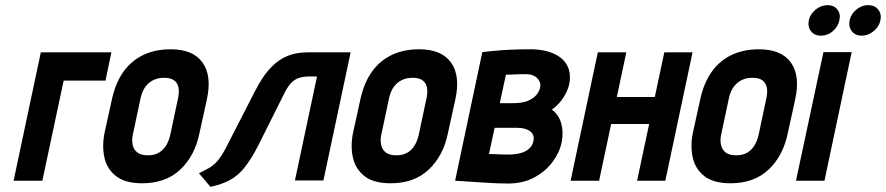

<svg xmlns="http://www.w3.org/2000/svg" viewBox="-20 -704 3451 748"><path d="M139 -500 33 0H145L228 -390H391L414 -500Z M757 -185 786 -317Q806 -409 769 -460.5Q732 -512 645 -512Q584 -512 537.5 -489.5Q491 -467 460.5 -424Q430 -381 416 -317L387 -185Q377 -134 387 -89.5Q397 -45 432.5 -17.5Q468 10 534 10Q626 10 682.5 -43.5Q739 -97 757 -185ZM674 -323 643 -177Q638 -155 627 -137Q616 -119 598.5 -109Q581 -99 556 -99Q529 -99 515 -110Q501 -121 497 -139Q493 -157 497 -177L528 -323Q534 -349 546.5 -366Q559 -383 577.5 -392Q596 -401 620 -401Q644 -401 657.5 -391.5Q671 -382 675 -364.5Q679 -347 674 -323Z M1178 -500Q1133 -500 1100 -486Q1067 -472 1043.5 -449Q1020 -426 1003 -400Q986 -374 974 -350L859 -126Q841 -92 825.5 -75Q810 -58 793.5 -49Q777 -40 755 -29L800 24Q846 14 877.5 -3.5Q909 -21 934.5 -53.5Q960 -86 988 -141L1090 -345Q1103 -370 1116.5 -383Q1130 -396 1146.5 -401Q1163 -406 1184 -406H1215L1129 -1H1240L1346 -500Z M1725 -185 1754 -317Q1774 -409 1737 -460.5Q1700 -512 1613 -512Q1552 -512 1505.5 -489.5Q1459 -467 1428.5 -424Q1398 -381 1384 -317L1355 -185Q1345 -134 1355 -89.5Q1365 -45 1400.5 -17.5Q1436 10 1502 10Q1594 10 1650.5 -43.5Q1707 -97 1725 -185ZM1642 -323 1611 -177Q1606 -155 1595 -137Q1584 -119 1566.5 -109Q1549 -99 1524 -99Q1497 -99 1483 -110Q1469 -121 1465 -139Q1461 -157 1465 -177L1496 -323Q1502 -349 1514.5 -366Q1527 -383 1545.5 -392Q1564 -401 1588 -401Q1612 -401 1625.5 -391.5Q1639 -382 1643 -364.5Q1647 -347 1642 -323Z M2130 -277Q2159 -297 2178.5 -329.5Q2198 -362 2200 -393Q2202 -425 2190.5 -447.5Q2179 -470 2157.5 -484Q2136 -498 2108 -505Q2080 -512 2050 -512Q2007 -512 1972 -510.5Q1937 -509 1911.5 -506.5Q1886 -504 1872.5 -502.5Q1859 -501 1859 -501L1753 0Q1753 0 1768 1Q1783 2 1807 3.5Q1831 5 1859 7Q1887 9 1913 10Q1939 11 1958 11Q2018 11 2062 -13Q2106 -37 2133 -73.5Q2160 -110 2168 -149Q2176 -189 2166.5 -223Q2157 -257 2130 -277ZM2032 -415Q2043 -415 2053.5 -411.5Q2064 -408 2071.5 -401Q2079 -394 2083 -384.5Q2087 -375 2084 -362Q2081 -348 2069.5 -334Q2058 -320 2036 -311Q2014 -302 1978 -302H1927L1951 -413Q1961 -413 1971.5 -413.5Q1982 -414 1992.5 -414.5Q2003 -415 2013 -415Q2023 -415 2032 -415ZM1963 -102Q1956 -102 1947 -102Q1938 -102 1928 -102.5Q1918 -103 1907 -103.5Q1896 -104 1885 -104L1907 -206H1997Q2012 -206 2024.5 -202.5Q2037 -199 2045.5 -192.5Q2054 -186 2057.5 -176Q2061 -166 2058 -154Q2054 -135 2040 -123.5Q2026 -112 2006 -107Q1986 -102 1963 -102Z M2531 -326H2383L2420 -500H2309L2203 0H2314L2361 -221H2509L2462 0H2572L2678 -500H2568Z M3049 -185 3078 -317Q3098 -409 3061 -460.5Q3024 -512 2937 -512Q2876 -512 2829.5 -489.5Q2783 -467 2752.5 -424Q2722 -381 2708 -317L2679 -185Q2669 -134 2679 -89.5Q2689 -45 2724.5 -17.5Q2760 10 2826 10Q2918 10 2974.5 -43.5Q3031 -97 3049 -185ZM2966 -323 2935 -177Q2930 -155 2919 -137Q2908 -119 2890.5 -109Q2873 -99 2848 -99Q2821 -99 2807 -110Q2793 -121 2789 -139Q2785 -157 2789 -177L2820 -323Q2826 -349 2838.5 -366Q2851 -383 2869.5 -392Q2888 -401 2912 -401Q2936 -401 2949.5 -391.5Q2963 -382 2967 -364.5Q2971 -347 2966 -323Z M3204 -684Q3179 -684 3157.5 -666.5Q3136 -649 3131 -625Q3126 -600 3139.5 -582.5Q3153 -565 3178 -565Q3204 -565 3224.5 -582.5Q3245 -600 3250 -625Q3256 -649 3242.5 -666.5Q3229 -684 3204 -684ZM3362 -684Q3337 -684 3316 -666.5Q3295 -649 3290 -625Q3285 -600 3298.5 -582.5Q3312 -565 3337 -565Q3362 -565 3383.5 -582.5Q3405 -600 3410 -625Q3415 -649 3401.5 -666.5Q3388 -684 3362 -684ZM3081 0H3192L3298 -501H3188Z"/></svg>

Font: Advent Pro
Style: Bold Italic
Weight: 700
Italic angle: -12°
Designer: VivaRado, Andreas Kalpakidis
Foundry: VivaRado, Andreas Kalpakidis
Version: Version 3.000